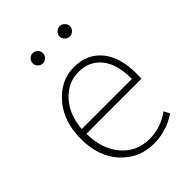

<svg xmlns="http://www.w3.org/2000/svg" viewBox="-215 -839 957 957"><g transform="rotate(-45 263.0 -360.5)"><path d="M299.8 12.7Q197.3 12.7 127.9 -62Q58.6 -136.7 58.6 -261.7Q58.6 -385.7 126.5 -462.9Q194.3 -540 286.1 -540Q378.9 -540 432.1 -476.6Q485.4 -413.1 485.4 -296.9Q485.4 -273.4 483.4 -260.7H96.7Q96.7 -155.3 153.3 -87.4Q210 -19.5 301.8 -19.5Q380.9 -19.5 447.3 -68.4L462.9 -37.1Q437.5 -21.5 419.4 -12.7Q401.4 -3.9 368.7 4.4Q335.9 12.7 299.8 12.7ZM96.7 -293.9H450.2Q450.2 -398.4 406.2 -452.6Q362.3 -506.8 286.1 -506.8Q212.9 -506.8 158.7 -448.7Q104.5 -390.6 96.7 -293.9ZM216.8 -672.9Q206.1 -662.1 191.4 -662.1Q176.8 -662.1 166 -672.9Q155.3 -683.6 155.3 -698.2Q155.3 -712.9 166 -723.6Q176.8 -734.4 191.4 -734.4Q206.1 -734.4 216.8 -723.6Q227.5 -712.9 227.5 -698.2Q227.5 -683.6 216.8 -672.9ZM381.8 -662.1Q366.2 -662.1 355.5 -672.9Q344.7 -683.6 344.7 -698.2Q344.7 -712.9 355.5 -723.6Q366.2 -734.4 381.8 -734.4Q395.5 -734.4 406.7 -723.6Q418 -712.9 418 -698.2Q418 -683.6 406.7 -672.9Q395.5 -662.1 381.8 -662.1Z"/></g></svg>

Font: Gen Shin Gothic ExtraLight
Style: Regular
Weight: 100
Designer: [Source Han Sans]
Ryoko NISHIZUKA  (kana & ideographs); Paul D. Hunt (Latin, Greek & Cyrillic); Wenlong ZHANG  (bopomofo
Version: Version 1.002.20150607